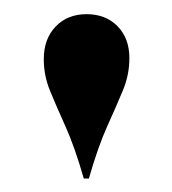

<svg xmlns="http://www.w3.org/2000/svg" viewBox="-20 -613 247 275"><path d="M100 -357.3Q87.1 -402.4 73.8 -431.9Q60.5 -461.3 51.6 -483.1Q42.7 -504.8 42.7 -528.2Q42.7 -557.3 59.7 -575Q76.6 -592.7 104 -592.7Q131.5 -592.7 148.4 -575.4Q165.3 -558.1 165.3 -529.8Q165.3 -505.6 156 -483.5Q146.8 -461.3 133.5 -431.9Q120.2 -402.4 107.3 -357.3Z"/></svg>

Font: Playfair 144pt
Style: Bold
Weight: 700
Version: Version 2.001;gftools[0.9.30]